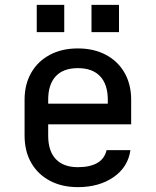

<svg xmlns="http://www.w3.org/2000/svg" viewBox="-20 -759 640 789"><path d="M300 10Q234 10 184.5 -16.5Q135 -43 108 -90.5Q81 -138 81 -202V-349Q81 -412 108 -459.5Q135 -507 184.5 -533.5Q234 -560 300 -560Q366 -560 415.5 -533.5Q465 -507 492 -459.5Q519 -412 519 -349V-248H178V-202Q178 -138 209.5 -105Q241 -72 300 -72Q350 -72 380 -89.5Q410 -107 418 -142H516Q506 -72 446.5 -31Q387 10 300 10ZM178 -333H423V-349Q423 -412 391.5 -445.5Q360 -479 300 -479Q240 -479 209 -445.5Q178 -412 178 -349ZM131 -739H244V-627H131ZM356 -739H469V-627H356Z"/></svg>

Font: Tiny Medium
Style: Regular
Weight: 500
Monospace: yes
Designer: Philipp Nurullin, Konstantin Bulenkov
Foundry: JetBrains
Version: Version 2.251; ttfautohint (v1.8.4.7-5d5b)